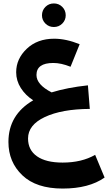

<svg xmlns="http://www.w3.org/2000/svg" viewBox="-20 -726 641 1116"><path d="M224 -637Q224 -666 244 -686Q264 -706 293 -706Q322 -706 342 -686Q362 -666 362 -637Q362 -609 342 -589Q322 -569 293 -569Q264 -569 244 -589Q224 -609 224 -637ZM533 174 588 306Q497 370 344 370Q191 370 110 293Q29 216 29 99Q29 -59 173 -143Q128 -172 101 -214.5Q74 -257 74 -306Q74 -384 135.5 -442.5Q197 -501 295 -501Q364 -501 443 -469L390 -338Q335 -360 290 -360Q192 -360 192 -290Q192 -234 280 -189Q370 -217 491 -230L502 -93Q339 -92 241 -46Q143 0 143 79Q143 146 195 182.5Q247 219 344 219Q455 219 533 174Z"/></svg>

Font: FiraGO
Style: Bold
Weight: 700
Designer: bBox Type
Foundry: bBox Type GmbH
Version: Version 1.001;PS 001.001;hotconv 1.0.88;makeotf.lib2.5.64775